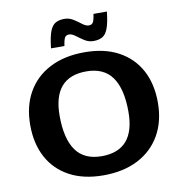

<svg xmlns="http://www.w3.org/2000/svg" viewBox="-99 -1023 1066 1127"><g transform="rotate(-10 434.5 -460.0)"><path d="M441 -719Q559 -719 642.5 -674.2Q726 -629.5 770.5 -547.8Q815 -466 815 -354.5Q815 -242.5 768 -160.2Q721 -78 634.2 -33Q547.5 12 427.5 12Q310 12 226.2 -32.8Q142.5 -77.5 98.2 -159.5Q54 -241.5 54 -352.5Q54 -465 100.8 -547.2Q147.5 -629.5 234.5 -674.2Q321.5 -719 441 -719ZM436.5 -100.5Q635.5 -100.5 635.5 -330.5Q635.5 -467 586 -536.8Q536.5 -606.5 432 -606.5Q233.5 -606.5 233.5 -376.5Q233.5 -240 283 -170.2Q332.5 -100.5 436.5 -100.5ZM613 -931.5Q606 -866 593.2 -832.2Q580.5 -798.5 559.2 -786.5Q538 -774.5 506.5 -774.5Q477.5 -774.5 453 -790.2Q428.5 -806 408 -821.8Q387.5 -837.5 370.5 -837.5Q354 -837.5 346 -826Q338 -814.5 332.5 -775.5H252.5Q259.5 -841 272.2 -874.8Q285 -908.5 306.2 -920.5Q327.5 -932.5 359 -932.5Q388 -932.5 412.5 -916.8Q437 -901 457.5 -885.2Q478 -869.5 495.5 -869.5Q511.5 -869.5 519.5 -881Q527.5 -892.5 533 -931.5Z"/></g></svg>

Font: Newsreader Caption SemiBold
Style: Regular
Weight: 600
Designer: Hugues Gentile
Foundry: Production Type
Version: Version 1.001